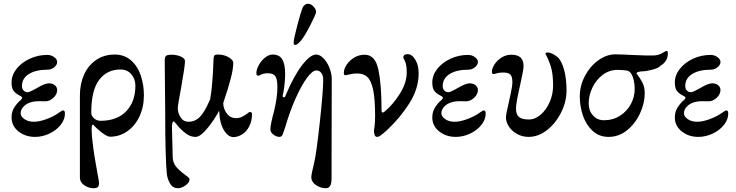

<svg xmlns="http://www.w3.org/2000/svg" viewBox="-20 -709 3888 1014"><path d="M41 -89Q41 -120 57 -144Q73 -168 90 -181Q97 -188 97 -192Q97 -197 90 -201Q65 -213 53 -227.5Q41 -242 41 -273Q41 -312 67.5 -345.5Q94 -379 137.5 -399Q181 -419 230 -419Q250 -419 266 -407.5Q282 -396 282 -381Q282 -367 266.5 -354Q251 -341 232 -341Q169 -341 132.5 -318Q96 -295 96 -255Q96 -240 104.5 -231Q113 -222 127 -222Q133 -222 147.5 -229.5Q162 -237 168 -240Q216 -269 238 -269Q258 -269 270 -258.5Q282 -248 282 -234Q282 -211 262 -192.5Q242 -174 220 -174Q215 -174 188.5 -174.5Q162 -175 140 -168Q118 -161 103.5 -145Q89 -129 89 -111Q89 -94 109 -80Q129 -66 158 -66Q189 -66 227 -80.5Q265 -95 287 -111Q309 -126 311 -126Q318 -126 320.5 -122Q323 -118 323 -109Q323 -78 300.5 -49.5Q278 -21 241 -3.5Q204 14 165 14Q114 14 77.5 -15Q41 -44 41 -89Z M402 229V-205Q402 -266 424 -315Q446 -364 488 -392.5Q530 -421 586 -421Q636 -421 671 -391Q706 -361 723 -311.5Q740 -262 740 -206Q740 -144 716.5 -94Q693 -44 652 -15.5Q611 13 561 13Q547 13 519.5 -7.5Q492 -28 475 -48Q472 -51 471 -51Q464 -51 464 -28Q464 12 473 75Q478 113 485 151.5Q492 190 494 202Q503 249 503 256Q503 272 497 278.5Q491 285 474 285Q447 285 424.5 269Q402 253 402 229ZM695 -256Q695 -292 673.5 -317Q652 -342 616 -342Q545 -342 503.5 -287Q462 -232 462 -114Q462 -96 477 -83.5Q492 -71 511 -71Q598 -71 646.5 -121.5Q695 -172 695 -256Z M864 226Q856 197 853 0Q853 -108 851 -270Q850 -323 850 -392Q850 -408 857 -414Q864 -420 886 -420Q914 -420 935.5 -410Q957 -400 957 -387Q957 -359 936 -243Q919 -154 919 -137Q919 -112 934 -89Q949 -66 975 -66Q1011 -66 1036.5 -92.5Q1062 -119 1090 -185Q1103 -255 1108 -402Q1109 -413 1113.5 -417Q1118 -421 1131 -421Q1163 -421 1187.5 -406.5Q1212 -392 1212 -378Q1212 -345 1198.5 -293.5Q1185 -242 1159 -165Q1159 -135 1177.5 -110Q1196 -85 1227 -85Q1244 -85 1258 -92Q1272 -99 1284.5 -108.5Q1297 -118 1299 -118Q1304 -118 1307.5 -115Q1311 -112 1311 -108Q1311 -70 1296.5 -42Q1282 -14 1259 0.5Q1236 15 1213 15Q1188 15 1168 -13Q1148 -41 1141 -85Q1140 -93 1139 -104.5Q1138 -116 1138 -122H1136Q1130 -109 1108 -75.5Q1086 -42 1059.5 -14Q1033 14 1013 14Q989 14 968.5 0.5Q948 -13 928 -34Q913 -51 912 -53Q900 -68 897 -68Q893 -68 890.5 -60Q888 -52 888 -37L890 33L892 120Q893 151 910.5 172Q928 193 956 213Q966 220 973.5 226.5Q981 233 981 238Q981 255 960 270Q939 285 920 285Q897 285 884.5 269.5Q872 254 864 226Z M1624 227Q1624 213 1639 151Q1651 102 1669 -63.5Q1687 -229 1687 -288Q1687 -310 1677 -323.5Q1667 -337 1651 -337Q1630 -337 1601 -297.5Q1572 -258 1541.5 -190Q1511 -122 1487 -40Q1478 -11 1472.5 1.5Q1467 14 1456 14Q1440 14 1424 2Q1408 -10 1408 -26Q1408 -52 1428 -124Q1445 -198 1445 -247Q1445 -290 1434.5 -306Q1424 -322 1395 -322Q1372 -322 1359.5 -315.5Q1347 -309 1345 -309Q1339 -309 1336.5 -312Q1334 -315 1334 -322Q1334 -342 1347 -365.5Q1360 -389 1380 -405Q1400 -421 1419 -421Q1456 -421 1471 -395Q1486 -369 1486 -316Q1485 -283 1482.5 -260Q1480 -237 1473 -203V-201Q1473 -198 1474.5 -196.5Q1476 -195 1478 -195Q1482 -195 1484 -196.5Q1486 -198 1489 -206Q1530 -305 1574 -363Q1618 -421 1650 -421Q1669 -421 1688.5 -401Q1708 -381 1720 -350.5Q1732 -320 1732 -291Q1732 62 1731 234Q1731 285 1702 285Q1672 285 1648 268Q1624 251 1624 227ZM1531 -486Q1531 -501 1549.5 -572.5Q1568 -644 1579 -670Q1583 -679 1591.5 -684.5Q1600 -690 1608 -689Q1623 -689 1637 -673Q1651 -657 1649 -644Q1648 -633 1618 -574.5Q1588 -516 1569 -494Q1563 -487 1555 -479.5Q1547 -472 1540 -472Q1533 -472 1532 -474.5Q1531 -477 1531 -486Z M1955 -19Q1955 -21 1958 -41.5Q1961 -62 1961 -97Q1961 -187 1950.5 -235.5Q1940 -284 1920 -302.5Q1900 -321 1866 -321Q1847 -321 1830 -317Q1813 -313 1807 -312H1804Q1799 -312 1797.5 -315Q1796 -318 1796 -326Q1796 -345 1811 -367.5Q1826 -390 1851 -405Q1876 -420 1906 -420Q1962 -420 1978.5 -340.5Q1995 -261 1995 -127Q1995 -115 2000 -115Q2004 -115 2007 -116.5Q2010 -118 2016 -124Q2054 -155 2091 -213Q2128 -271 2128 -326Q2128 -367 2119 -385Q2110 -403 2110 -405Q2110 -423 2133 -423Q2156 -423 2173.5 -393.5Q2191 -364 2191 -322Q2191 -240 2141 -162Q2091 -84 2025 -23Q2003 -3 1991.5 5.5Q1980 14 1971 14Q1963 14 1959 4.5Q1955 -5 1955 -19Z M2263 -89Q2263 -120 2279 -144Q2295 -168 2312 -181Q2319 -188 2319 -192Q2319 -197 2312 -201Q2287 -213 2275 -227.5Q2263 -242 2263 -273Q2263 -312 2289.5 -345.5Q2316 -379 2359.5 -399Q2403 -419 2452 -419Q2472 -419 2488 -407.5Q2504 -396 2504 -381Q2504 -367 2488.5 -354Q2473 -341 2454 -341Q2391 -341 2354.5 -318Q2318 -295 2318 -255Q2318 -240 2326.5 -231Q2335 -222 2349 -222Q2355 -222 2369.5 -229.5Q2384 -237 2390 -240Q2438 -269 2460 -269Q2480 -269 2492 -258.5Q2504 -248 2504 -234Q2504 -211 2484 -192.5Q2464 -174 2442 -174Q2437 -174 2410.5 -174.5Q2384 -175 2362 -168Q2340 -161 2325.5 -145Q2311 -129 2311 -111Q2311 -94 2331 -80Q2351 -66 2380 -66Q2411 -66 2449 -80.5Q2487 -95 2509 -111Q2531 -126 2533 -126Q2540 -126 2542.5 -122Q2545 -118 2545 -109Q2545 -78 2522.5 -49.5Q2500 -21 2463 -3.5Q2426 14 2387 14Q2336 14 2299.5 -15Q2263 -44 2263 -89Z M2652 -89Q2652 -106 2668 -172Q2670 -182 2678 -218.5Q2686 -255 2686 -276Q2686 -304 2675.5 -315Q2665 -326 2638 -326Q2616 -326 2604 -322Q2592 -318 2588 -318Q2582 -318 2580 -320.5Q2578 -323 2578 -331Q2578 -348 2592 -369.5Q2606 -391 2629.5 -405.5Q2653 -420 2679 -420Q2713 -420 2729 -405.5Q2745 -391 2745 -360Q2745 -348 2739.5 -319.5Q2734 -291 2727 -260Q2705 -164 2705 -136Q2705 -105 2720.5 -91.5Q2736 -78 2773 -78Q2806 -78 2835.5 -103.5Q2865 -129 2883 -170Q2901 -211 2901 -256Q2901 -318 2890 -354.5Q2879 -391 2861 -424V-426Q2861 -429 2864.5 -430.5Q2868 -432 2871 -432Q2894 -432 2924 -408Q2946 -389 2959 -341Q2972 -293 2972 -231Q2972 -172 2943.5 -115Q2915 -58 2869 -22Q2823 14 2772 14Q2739 14 2711.5 -1Q2684 -16 2668 -40Q2652 -64 2652 -89Z M3042 -199Q3042 -257 3069.5 -308.5Q3097 -360 3140.5 -391Q3184 -422 3229 -422Q3261 -422 3310 -419Q3398 -415 3428 -416Q3455 -416 3473.5 -426.5Q3492 -437 3494 -438Q3503 -442 3506 -437Q3507 -433 3507 -425Q3507 -404 3496 -387.5Q3485 -371 3468 -362Q3460 -350 3425.5 -341Q3391 -332 3370 -332Q3361 -332 3351.5 -329Q3342 -326 3341 -322Q3361 -296 3373 -272.5Q3385 -249 3385 -217Q3385 -164 3360 -110Q3335 -56 3291.5 -21Q3248 14 3194 14Q3144 14 3109.5 -18Q3075 -50 3058.5 -99Q3042 -148 3042 -199ZM3332 -239Q3332 -270 3323 -299.5Q3314 -329 3294 -336Q3266 -340 3242 -340Q3197 -340 3162 -313Q3127 -286 3108 -245Q3089 -204 3089 -163Q3089 -125 3111.5 -99.5Q3134 -74 3170 -74Q3217 -74 3254 -97.5Q3291 -121 3311.5 -159Q3332 -197 3332 -239Z M3544 -89Q3544 -120 3560 -144Q3576 -168 3593 -181Q3600 -188 3600 -192Q3600 -197 3593 -201Q3568 -213 3556 -227.5Q3544 -242 3544 -273Q3544 -312 3570.5 -345.5Q3597 -379 3640.5 -399Q3684 -419 3733 -419Q3753 -419 3769 -407.5Q3785 -396 3785 -381Q3785 -367 3769.5 -354Q3754 -341 3735 -341Q3672 -341 3635.5 -318Q3599 -295 3599 -255Q3599 -240 3607.5 -231Q3616 -222 3630 -222Q3636 -222 3650.5 -229.5Q3665 -237 3671 -240Q3719 -269 3741 -269Q3761 -269 3773 -258.5Q3785 -248 3785 -234Q3785 -211 3765 -192.5Q3745 -174 3723 -174Q3718 -174 3691.5 -174.5Q3665 -175 3643 -168Q3621 -161 3606.5 -145Q3592 -129 3592 -111Q3592 -94 3612 -80Q3632 -66 3661 -66Q3692 -66 3730 -80.5Q3768 -95 3790 -111Q3812 -126 3814 -126Q3821 -126 3823.5 -122Q3826 -118 3826 -109Q3826 -78 3803.5 -49.5Q3781 -21 3744 -3.5Q3707 14 3668 14Q3617 14 3580.5 -15Q3544 -44 3544 -89Z"/></svg>

Font: EB Garamond Medium
Style: Regular
Weight: 500
Designer: Georg Duffner and Octavio Pardo
Foundry: Georg Duffner
Version: Version 1.000